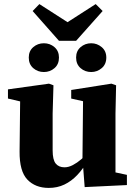

<svg xmlns="http://www.w3.org/2000/svg" viewBox="-20 -906 663 941"><path d="M219 15Q153 15 114 -26Q75 -67 76 -164L79 -437L113 -401L19 -423V-468L220 -496L242 -488L238 -349V-169Q238 -123 253 -104.5Q268 -86 296 -86Q316 -86 337 -97Q358 -108 378.5 -125.5Q399 -143 415 -163L434 -119H410Q387 -78 358.5 -48Q330 -18 295.5 -1.5Q261 15 219 15ZM395 11 386 -106 384 -107 387 -410 329 -423V-465L526 -496L549 -488L546 -349V-61L602 -49V1ZM195 -553Q165 -553 143 -572Q121 -591 121 -624Q121 -656 143 -675Q165 -694 195 -694Q225 -694 247 -675Q269 -656 269 -624Q269 -591 247 -572Q225 -553 195 -553ZM427 -553Q397 -553 375 -572Q353 -591 353 -624Q353 -656 375 -675Q397 -694 427 -694Q456 -694 478.5 -675Q501 -656 501 -624Q501 -591 478.5 -572Q456 -553 427 -553ZM173 -886 355 -769H267L449 -886L483 -852L353 -706H269L140 -852Z"/></svg>

Font: Source Serif 4 18pt
Style: Bold
Weight: 700
Designer: Frank Grießhammer
Foundry: Adobe Systems Incorporated
Version: Version 4.004;hotconv 1.0.116;makeotfexe 2.5.65601